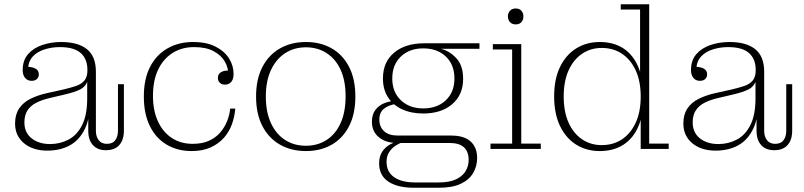

<svg xmlns="http://www.w3.org/2000/svg" viewBox="-20 -702 3792 905"><path d="M129 -321Q110 -321 98.5 -334.5Q87 -348 87 -372Q87 -418 112.5 -447Q138 -476 179.5 -490Q221 -504 268 -504Q348 -504 390 -470Q432 -436 432 -364L392 -373Q392 -424 360.5 -452Q329 -480 262 -480Q224 -480 189.5 -469Q155 -458 134 -435Q113 -412 112 -373L109 -387Q132 -387 147.5 -378.5Q163 -370 163 -352Q163 -338 154 -329.5Q145 -321 129 -321ZM479 6Q440 6 418 -18Q396 -42 396 -86V-172H391V-316H387L392 -344V-373L432 -364V-85Q432 -59 445 -41.5Q458 -24 484 -24Q511 -24 523.5 -41.5Q536 -59 536 -85V-305H564V-86Q564 -43 542.5 -18.5Q521 6 479 6ZM203 8Q135 8 93 -27Q51 -62 51 -120Q51 -162 70 -190.5Q89 -219 123 -236Q157 -253 201 -263L278 -280Q312 -288 337.5 -296.5Q363 -305 377.5 -322Q392 -339 392 -370L396 -316H391Q382 -293 358 -280.5Q334 -268 283 -256L219 -241Q179 -232 151.5 -218Q124 -204 109.5 -181.5Q95 -159 95 -125Q95 -77 129 -50Q163 -23 216 -23Q263 -23 303 -44Q343 -65 367 -112.5Q391 -160 391 -238L405 -236Q406 -149 380.5 -95.5Q355 -42 309.5 -17Q264 8 203 8Z M883 10Q817 10 766 -20Q715 -50 686.5 -107.5Q658 -165 658 -247Q658 -330 687.5 -387Q717 -444 769.5 -474Q822 -504 890 -504L895 -480Q837 -480 793 -452Q749 -424 725 -373Q701 -322 701 -250Q701 -181 724.5 -130Q748 -79 790 -51.5Q832 -24 888 -24Q933 -24 965 -38.5Q997 -53 1018 -77.5Q1039 -102 1050.5 -131Q1062 -160 1065 -190H1089Q1086 -152 1073 -116Q1060 -80 1035 -52Q1010 -24 972.5 -7Q935 10 883 10ZM1040 -303Q1025 -303 1016 -312Q1007 -321 1007 -335Q1007 -354 1023 -362.5Q1039 -371 1061 -369L1056 -353Q1056 -384 1039 -413Q1022 -442 986.5 -461Q951 -480 895 -480L890 -504Q954 -504 996.5 -482Q1039 -460 1060 -426Q1081 -392 1081 -353Q1081 -329 1070 -316Q1059 -303 1040 -303Z M1422 10Q1353 10 1300 -20Q1247 -50 1217 -107.5Q1187 -165 1187 -247Q1187 -329 1217 -386.5Q1247 -444 1300 -474Q1353 -504 1422 -504Q1491 -504 1543.5 -474Q1596 -444 1625.5 -386.5Q1655 -329 1655 -247Q1655 -165 1625.5 -107.5Q1596 -50 1543.5 -20Q1491 10 1422 10ZM1422 -15Q1478 -15 1520.5 -43Q1563 -71 1586 -123Q1609 -175 1609 -248Q1609 -321 1586 -372Q1563 -423 1520.5 -451Q1478 -479 1422 -479Q1366 -479 1323.5 -451Q1281 -423 1257 -371.5Q1233 -320 1233 -247Q1233 -174 1257 -122Q1281 -70 1323.5 -42.5Q1366 -15 1422 -15Z M1932 183Q1854 183 1810.5 154Q1767 125 1767 68Q1767 34 1782.5 11.5Q1798 -11 1822 -23Q1846 -35 1869 -38L1873 -30Q1859 -25 1842.5 -14Q1826 -3 1814 15.5Q1802 34 1802 61Q1802 108 1837.5 133Q1873 158 1938 158H2046Q2099 158 2130 143Q2161 128 2175 104Q2189 80 2189 52Q2189 13 2167 -7.5Q2145 -28 2100 -28H1852Q1799 -28 1766 -55Q1733 -82 1733 -128Q1733 -162 1749 -183.5Q1765 -205 1791 -215.5Q1817 -226 1846 -227L1848 -212Q1814 -208 1791 -190.5Q1768 -173 1768 -138Q1768 -105 1790 -84Q1812 -63 1856 -63H2107Q2168 -63 2198.5 -35Q2229 -7 2229 43Q2229 81 2210.5 113Q2192 145 2152.5 164Q2113 183 2047 183ZM1975 -167Q1918 -167 1875 -187Q1832 -207 1808.5 -244Q1785 -281 1785 -332Q1785 -410 1838 -454Q1891 -498 1980 -498L2058 -472Q2099 -462 2131 -427.5Q2163 -393 2163 -331Q2163 -255 2111.5 -211Q2060 -167 1975 -167ZM1975 -191Q2041 -191 2081.5 -229.5Q2122 -268 2122 -332Q2122 -397 2081.5 -435.5Q2041 -474 1975 -474Q1910 -474 1869.5 -435.5Q1829 -397 1829 -332Q1829 -268 1869.5 -229.5Q1910 -191 1975 -191ZM2058 -472 1980 -498H2240V-472Z M2292 0V-25H2394V-469H2303V-494H2437V-25H2529V0ZM2411 -587Q2394 -587 2384 -597.5Q2374 -608 2374 -625Q2374 -641 2384 -651.5Q2394 -662 2411 -662Q2428 -662 2437.5 -651.5Q2447 -641 2447 -625Q2447 -608 2437.5 -597.5Q2428 -587 2411 -587Z M2807 10Q2744 10 2695.5 -20.5Q2647 -51 2619.5 -108.5Q2592 -166 2592 -247Q2592 -329 2619.5 -386Q2647 -443 2695.5 -473.5Q2744 -504 2807 -504Q2873 -504 2919 -473.5Q2965 -443 2989 -385.5Q3013 -328 3013 -248L3014 -246Q3014 -166 2990 -108.5Q2966 -51 2919.5 -20.5Q2873 10 2807 10ZM2816 -18Q2871 -18 2912 -45.5Q2953 -73 2976.5 -124Q3000 -175 3000 -247Q3000 -319 2976.5 -370Q2953 -421 2912 -448.5Q2871 -476 2816 -476Q2764 -476 2723.5 -448.5Q2683 -421 2660 -370Q2637 -319 2637 -247Q2637 -175 2660 -124Q2683 -73 2723.5 -45.5Q2764 -18 2816 -18ZM3000 0V-163L3007 -248L2997 -341V-657H2906V-682H3040V-25H3132V0Z M3279 -321Q3260 -321 3248.5 -334.5Q3237 -348 3237 -372Q3237 -418 3262.5 -447Q3288 -476 3329.5 -490Q3371 -504 3418 -504Q3498 -504 3540 -470Q3582 -436 3582 -364L3542 -373Q3542 -424 3510.5 -452Q3479 -480 3412 -480Q3374 -480 3339.5 -469Q3305 -458 3284 -435Q3263 -412 3262 -373L3259 -387Q3282 -387 3297.5 -378.5Q3313 -370 3313 -352Q3313 -338 3304 -329.5Q3295 -321 3279 -321ZM3629 6Q3590 6 3568 -18Q3546 -42 3546 -86V-172H3541V-316H3537L3542 -344V-373L3582 -364V-85Q3582 -59 3595 -41.5Q3608 -24 3634 -24Q3661 -24 3673.5 -41.5Q3686 -59 3686 -85V-305H3714V-86Q3714 -43 3692.5 -18.5Q3671 6 3629 6ZM3353 8Q3285 8 3243 -27Q3201 -62 3201 -120Q3201 -162 3220 -190.5Q3239 -219 3273 -236Q3307 -253 3351 -263L3428 -280Q3462 -288 3487.5 -296.5Q3513 -305 3527.5 -322Q3542 -339 3542 -370L3546 -316H3541Q3532 -293 3508 -280.5Q3484 -268 3433 -256L3369 -241Q3329 -232 3301.5 -218Q3274 -204 3259.5 -181.5Q3245 -159 3245 -125Q3245 -77 3279 -50Q3313 -23 3366 -23Q3413 -23 3453 -44Q3493 -65 3517 -112.5Q3541 -160 3541 -238L3555 -236Q3556 -149 3530.5 -95.5Q3505 -42 3459.5 -17Q3414 8 3353 8Z"/></svg>

Font: Montagu Slab 144pt ExtraLight
Style: Regular
Weight: 250
Version: Version 1.000